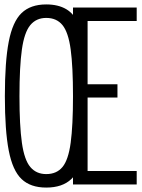

<svg xmlns="http://www.w3.org/2000/svg" viewBox="-20 -834 640 868"><path d="M189 14Q118 14 77.5 -24.5Q37 -63 19.5 -153.5Q2 -244 2 -399Q2 -555 19.5 -645.5Q37 -736 77.5 -775Q118 -814 189 -814Q243 -814 279.5 -792.5Q316 -771 337 -722.5Q358 -674 367 -594Q376 -514 376 -396Q376 -242 359.5 -152.5Q343 -63 302.5 -24.5Q262 14 189 14ZM189 -47Q236 -47 262.5 -79Q289 -111 299.5 -188.5Q310 -266 310 -399Q310 -533 299.5 -610.5Q289 -688 262.5 -720.5Q236 -753 189 -753Q144 -753 117 -720.5Q90 -688 79 -610.5Q68 -533 68 -399Q68 -266 79 -188.5Q90 -111 117 -79Q144 -47 189 -47ZM310 0V-800H598V-739H337L376 -780V-413L337 -453H511V-393H337L376 -433V-20L337 -61H598V0Z"/></svg>

Font: Victor Mono Light
Style: Regular
Weight: 300
Monospace: yes
Designer: Rune Bjørnerås
Version: Version 1.561;gftools[0.9.30]